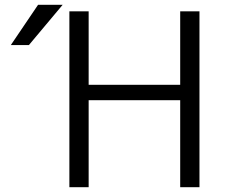

<svg xmlns="http://www.w3.org/2000/svg" viewBox="-20 -777 933 797"><path d="M348 -730V-425H728V-730H808V0H728V-361H348V0H268V-730ZM100 -590H25L138 -757H240Z"/></svg>

Font: Mplus 1p
Style: Regular
Weight: 400
Version: Version 1.061